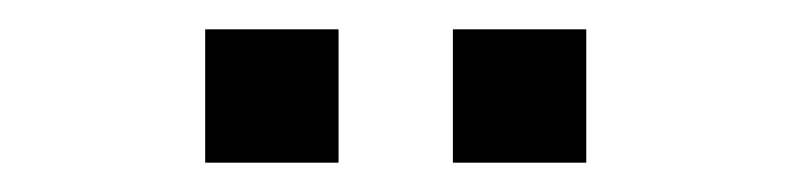

<svg xmlns="http://www.w3.org/2000/svg" viewBox="-20 -728 540 131"><path d="M289 -617V-708H380V-617ZM120 -617V-708H211V-617Z"/></svg>

Font: Nunito Sans 7pt Condensed
Style: Regular
Weight: 400
Width: 3
Designer: Vernon Adams
Foundry: Vernon Adams
Version: Version 3.101;gftools[0.9.27]